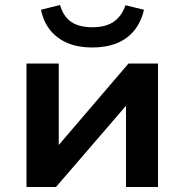

<svg xmlns="http://www.w3.org/2000/svg" viewBox="-20 -748 738 768"><path d="M86 0V-494H215V-140H191L494 -494H612V0H484V-354H509L204 0ZM349 -558Q293 -558 251 -575.5Q209 -593 181.5 -626.5Q154 -660 144 -709L220 -728Q234 -681 265.5 -660Q297 -639 350 -639Q402 -639 434 -660.5Q466 -682 482 -727L556 -709Q544 -659 516.5 -625.5Q489 -592 447 -575Q405 -558 349 -558Z"/></svg>

Font: Nunito Sans 10pt SemiExpanded
Style: Bold
Weight: 700
Width: 6
Designer: Vernon Adams
Foundry: Vernon Adams
Version: Version 3.101;gftools[0.9.27]